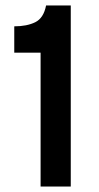

<svg xmlns="http://www.w3.org/2000/svg" viewBox="-20 -680 360 700"><path d="M128 0V-488H32V-584Q78 -584 108.5 -599Q139 -614 148 -660H238V0Z"/></svg>

Font: Bricolage Grotesque 96pt ExtraBold Medium
Style: Regular
Weight: 500
Version: Version 1.001;gftools[0.9.33.dev8+g029e19f]